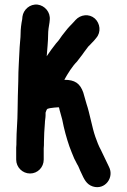

<svg xmlns="http://www.w3.org/2000/svg" viewBox="-20 -706 547 830"><path d="M56 -228C56 -181 51 -140 51 -95C51 -85 51 -76 50 -68V-16C50 17 77 44 110 44C143 44 169 17 169 -16V-65C170 -73 170 -82 170 -93C170 -119 172 -146 174 -173C174 -185 177 -196 177 -208V-219C180 -226 181 -237 191 -237C194 -238 197 -239 200 -239C210 -240 219 -242 229 -242H235C239 -222 243 -214 249 -189C257 -147 268 -108 280 -73L290 -47C297 -28 304 -13 313 3C320 13 325 30 331 41C343 67 353 91 381 100C434 117 475 61 451 15C440 -6 427 -37 416 -58C407 -74 399 -95 392 -115C378 -155 368 -216 354 -257C348 -275 346 -288 340 -306C326 -346 303 -361 259 -361H258C273 -388 292 -419 313 -440C322 -453 334 -466 343 -480L358 -500C361 -504 363 -507 366 -509C372 -515 379 -522 387 -531L396 -542C418 -567 413 -605 390 -626C365 -648 328 -643 307 -620L297 -609C284 -595 275 -587 263 -571L248 -552L234 -532L222 -518C208 -501 195 -482 182 -463C184 -492 188 -528 188 -555C188 -575 191 -591 194 -609L195 -619C199 -654 173 -682 143 -686C109 -690 81 -664 77 -634L76 -623C72 -603 69 -581 69 -559C69 -540 66 -525 65 -503C63 -453 59 -409 59 -354C58 -317 56 -265 56 -228Z"/></svg>

Font: Electronic
Style: Nord
Weight: 900
Version: Version 1.011